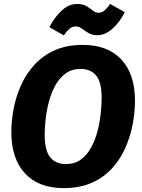

<svg xmlns="http://www.w3.org/2000/svg" viewBox="-20 -939 721 976"><path d="M400.7 -710.8Q528 -710.8 597.1 -636.3Q666.2 -561.9 666.2 -426.2Q666.2 -370.6 654.9 -309.4Q643.6 -248.3 618.4 -190.2Q593.3 -132 551.2 -85.1Q509.1 -38.1 447.8 -10.4Q386.6 17.2 303.4 17.2Q176.5 17.2 107 -57.7Q37.6 -132.6 37.6 -267Q37.6 -322.6 48.9 -383.7Q60.2 -444.8 85.7 -503Q111.2 -561.1 153.3 -607.9Q195.4 -654.8 256.8 -682.8Q318.2 -710.8 400.7 -710.8ZM388.9 -588.5Q344 -588.5 312.6 -565Q281.2 -541.5 260.5 -503.3Q239.8 -465.1 228.2 -420.6Q216.6 -376 211.9 -332.2Q207.1 -288.4 207.1 -254.8Q207.1 -174.2 235 -139.6Q262.8 -105 314.9 -105Q360.2 -105 391.6 -128.4Q423 -151.7 443.6 -189.8Q464.3 -227.8 475.8 -272.9Q487.2 -317.9 491.9 -362Q496.7 -406.2 496.7 -440.4Q496.7 -520.3 469.3 -554.4Q442 -588.5 388.9 -588.5ZM473.9 -759.9Q448.8 -759.9 429.8 -771.2Q410.8 -782.6 395.9 -793.6Q380.9 -804.6 365.5 -804.6Q346.5 -804.6 333 -792.8Q319.5 -780.9 304.5 -759.2L231 -801Q256 -849.7 292.5 -884.3Q328.9 -918.9 372.7 -918.9Q401.7 -918.9 419.9 -907.8Q438 -896.8 451.9 -885.5Q465.7 -874.1 480.4 -874.1Q498 -874.1 511.4 -885.8Q524.7 -897.5 540.1 -918.8L614.3 -877.1Q588.6 -826.3 551.6 -793.1Q514.7 -759.9 473.9 -759.9Z"/></svg>

Font: Fira Sans Variable
Style: Italic
Weight: 397
Italic angle: -8°
Designer: Carrois Corporate & Edenspiekermann AG
Foundry: Carrois Corporate GbR & Edenspiekermann AG
Version: Version 4.202